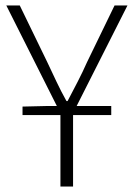

<svg xmlns="http://www.w3.org/2000/svg" viewBox="-20 -679 487 699"><path d="M62 -260V-291L147 -293H187L3 -659H52L152 -453Q169 -417 185.5 -382Q202 -347 222 -311H226Q245 -347 263 -382Q281 -417 297 -453L397 -659H444L259 -293H385V-260H246V0H200V-260Z"/></svg>

Font: Giro Light
Style: Regular
Weight: 300
Designer: Paul D. Hunt
Foundry: Adobe Systems Incorporated
Version: Version 1.000;PS 1.0;hotconv 1.0.88;makeotf.lib2.5.647800